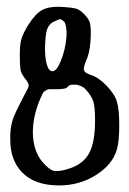

<svg xmlns="http://www.w3.org/2000/svg" viewBox="-20 -654 385 573"><path d="M107.4 -625Q125 -633.8 153.3 -633.8Q162.1 -633.8 172.9 -632.8Q200.2 -630.9 210.9 -627Q221.7 -622.1 233.4 -609.4Q245.1 -596.7 248 -586.9Q251 -577.1 251 -549.8Q250 -507.8 241.2 -483.4Q228.5 -454.1 230.5 -445.3Q232.4 -436.5 250 -430.7Q273.4 -423.8 297.9 -398.4Q323.2 -372.1 329.1 -349.6Q335.9 -327.1 335.9 -280.3Q335.9 -233.4 329.1 -209Q316.4 -163.1 266.6 -131.8Q217.8 -100.6 156.2 -100.6Q83 -100.6 44.9 -140.6Q10.7 -176.8 10.7 -236.3Q10.7 -240.2 10.7 -244.1Q10.7 -248 10.7 -252.9Q11.7 -281.2 20.5 -303.7Q29.3 -326.2 57.6 -379.9Q66.4 -394.5 65.4 -400.4Q65.4 -406.2 53.7 -420.9Q43.9 -433.6 41 -446.3Q39.1 -459 39.1 -489.3Q39.1 -519.5 43 -534.2Q45.9 -547.9 61.5 -575.2Q85.9 -614.3 107.4 -625ZM172.9 -587.9Q165 -595.7 160.2 -596.7Q160.2 -596.7 160.2 -596.7Q155.3 -596.7 139.6 -588.9Q126 -582 120.1 -565.4Q115.2 -548.8 114.3 -510.7Q114.3 -478.5 120.1 -460Q126 -441.4 136.7 -441.4Q149.4 -441.4 162.1 -473.6Q174.8 -505.9 177.7 -538.1Q178.7 -546.9 178.7 -554.7Q178.7 -575.2 172.9 -587.9ZM236.3 -386.7Q225.6 -398.4 207 -401.4Q202.1 -401.4 198.2 -401.4Q186.5 -401.4 181.6 -394.5Q178.7 -387.7 146.5 -387.7Q131.8 -387.7 127 -387.7Q122.1 -387.7 116.2 -383.8Q111.3 -380.9 108.4 -377Q106.4 -372.1 100.6 -360.4Q78.1 -307.6 78.1 -259.8Q78.1 -256.8 78.1 -253.9Q80.1 -203.1 105.5 -171.9Q125 -149.4 138.7 -144.5Q143.6 -143.6 150.4 -143.6Q163.1 -143.6 181.6 -149.4Q226.6 -162.1 245.1 -195.3Q263.7 -227.5 263.7 -294.9Q263.7 -333 258.8 -350.6Q252.9 -368.2 236.3 -386.7Z"/></svg>

Font: CillaFHscript
Style: Medium
Weight: 400
Designer: Cecilia Bingert
Version: Version 001.000